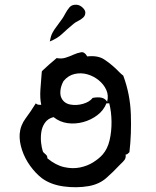

<svg xmlns="http://www.w3.org/2000/svg" viewBox="-20 -778 657 810"><path d="M526 -136Q522 -133 519 -129.5Q516 -126 510 -126Q512 -112 505 -103Q498 -94 490 -87Q488 -85 485.5 -82.5Q483 -80 481 -78Q459 -54 429 -27.5Q399 -1 355 7Q303 16 248.5 8.5Q194 1 157 -26Q130 -47 107.5 -78Q85 -109 73 -145Q61 -181 63 -213Q66 -249 88 -278.5Q110 -308 131 -342Q137 -336 145.5 -336Q154 -336 154 -336Q148 -363 150.5 -400.5Q153 -438 156 -472Q157 -476 157 -478Q172 -492 187.5 -506Q203 -520 219 -533Q239 -529 256.5 -534.5Q274 -540 289 -547Q307 -555 322 -557.5Q337 -560 348 -540Q393 -545 420 -527Q447 -509 471 -486Q478 -479 485 -472Q492 -465 500 -459Q529 -381 532 -296.5Q535 -212 526 -136ZM429 -342Q417 -312 390.5 -292Q364 -272 331 -263Q298 -254 265 -258.5Q232 -263 206 -284Q182 -278 169.5 -260Q157 -242 154 -219Q151 -196 153.5 -175Q156 -154 160 -142Q161 -137 164 -134.5Q167 -132 170 -129Q174 -126 177 -122Q180 -118 180 -110Q215 -81 250.5 -73Q286 -65 317.5 -71.5Q349 -78 373.5 -93.5Q398 -109 413 -126Q434 -150 442.5 -187Q451 -224 450.5 -265Q450 -306 441 -342ZM432 -349Q439 -375 428.5 -398.5Q418 -422 396.5 -439.5Q375 -457 348.5 -464.5Q322 -472 295 -466Q268 -460 248 -436Q237 -416 235 -396.5Q233 -377 239 -365Q250 -342 276.5 -337Q303 -332 330.5 -340Q358 -348 371 -365Q392 -369 407.5 -366Q423 -363 432 -349ZM190 -603Q194 -625 200.5 -638Q207 -651 217.5 -664.5Q228 -678 244 -701Q247 -705 249.5 -710Q252 -715 255 -720Q263 -735 273 -747Q283 -759 303 -758Q317 -757 328.5 -746Q340 -735 340 -725Q340 -712 330.5 -703.5Q321 -695 309.5 -689.5Q298 -684 291 -678Q261 -653 241.5 -634.5Q222 -616 190 -603Z"/></svg>

Font: Yuji Mai
Style: Regular
Weight: 400
Designer: Kataoka Yuji
Foundry: Kinuta Font Factory
Version: Version 3.002